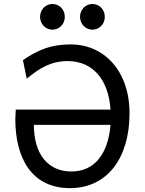

<svg xmlns="http://www.w3.org/2000/svg" viewBox="-20 -953 743 985"><path d="M117.2 -549.3C183.6 -605 243.7 -639.6 327.1 -639.6C457.5 -639.6 537.1 -543 546.9 -390.6H61C60.5 -377.4 58.6 -354.5 58.6 -341.3C58.6 -151.4 135.7 12.2 339.4 12.2C529.8 12.2 644.5 -142.1 644.5 -371.1C644.5 -594.2 509.3 -725.1 344.2 -725.1C245.6 -725.1 180.7 -701.2 97.7 -644.5ZM346.7 -73.2C224.6 -73.2 153.8 -163.6 153.8 -312.5H546.9C535.6 -168.9 468.3 -73.2 346.7 -73.2ZM390.6 -866.7C390.6 -830.6 418 -800.8 454.1 -800.8C490.7 -800.8 517.6 -830.6 517.6 -866.7C517.6 -902.8 490.7 -932.6 454.1 -932.6C418 -932.6 390.6 -902.8 390.6 -866.7ZM185.5 -866.7C185.5 -830.6 212.9 -800.8 249 -800.8C285.6 -800.8 312.5 -830.6 312.5 -866.7C312.5 -902.8 285.6 -932.6 249 -932.6C212.9 -932.6 185.5 -902.8 185.5 -866.7Z"/></svg>

Font: Andika
Style: Regular
Weight: 400
Designer: Victor Gaultney, Annie Olsen, Julie Remington, Don Collingsworth, Eric Hays
Foundry: SIL International
Version: Version 1.000